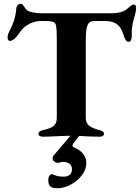

<svg xmlns="http://www.w3.org/2000/svg" viewBox="-20 -719 739 1014"><path d="M34 -503C54 -503 79 -540 89 -554C111 -585 153 -608 195 -608H217C229 -608 252 -608 264 -602C274 -597 280 -589 280 -511V-98C280 -56 258 -43 207 -32C193 -29 183 -22 183 -11C183 -2 196 3 206 3C251 3 310 -2 352 -2L265 100C260 106 258 110 258 119C258 127 268 141 287 141C296 141 300 136 311 136C346 136 360 152 360 176C360 206 336 214 316 214C274 214 263 201 255 201C246 201 235 210 235 232C235 269 253 275 286 275C349 275 436 213 436 143C436 100 406 74 372 60C362 56 360 49 367 39L398 -1C434 1 477 3 508 3C519 3 529 -2 529 -12C529 -24 519 -28 505 -32C453 -46 433 -60 433 -99V-502C433 -594 446 -608 481 -608H533C591 -608 616 -586 631 -538C640 -510 647 -498 659 -498C672 -498 676 -513 676 -535V-554C676 -587 687 -618 697 -657C698 -664 699 -672 699 -678C699 -688 696 -695 688 -695C671 -695 661 -676 640 -664C629 -657 604 -649 571 -649H195C176 -649 136 -654 123 -665C110 -676 101 -699 91 -699C78 -699 68 -692 66 -673C62 -626 51 -596 26 -546C22 -539 20 -528 20 -521C20 -512 23 -503 34 -503Z"/></svg>

Font: EB Garamond
Style: Bold
Weight: 700
Designer: Georg Duffner and Octavio Pardo
Foundry: Georg Duffner
Version: Version 1.000;PS 001.000;hotconv 1.0.88;makeotf.lib2.5.64775